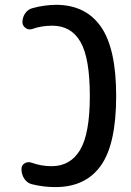

<svg xmlns="http://www.w3.org/2000/svg" viewBox="-20 -760 540 790"><path d="M192.4 -76.2Q269.5 -76.2 309.6 -143.1Q349.6 -210 349.6 -365.2Q349.6 -521.5 311 -587.9Q272.5 -654.3 195.3 -654.3Q150.4 -654.3 112.3 -640.6Q97.7 -635.7 85 -645Q72.3 -654.3 72.3 -668.9Q72.3 -688.5 83.5 -705.1Q94.7 -721.7 114.3 -726.6Q159.2 -739.3 210 -740.2Q332 -740.2 395 -650.4Q458 -560.5 458 -365.2Q458 -167 395 -78.6Q332 9.8 208 9.8Q158.2 9.8 111.3 -2Q91.8 -6.8 80.1 -24.4Q68.4 -42 68.4 -64.5Q68.4 -80.1 81.1 -87.9Q93.8 -95.7 109.4 -90.8Q149.4 -76.2 192.4 -76.2Z"/></svg>

Font: Rounded Mgen+ 1mn medium
Style: Regular
Weight: 500
Designer: [Source Han Sans]
Ryoko NISHIZUKA  (kana & ideographs); Paul D. Hunt (Latin, Greek & Cyrillic); Wenlong ZHANG  (bopomofo
Version: Version 1.059.20150602